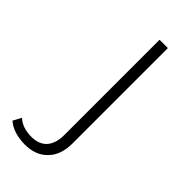

<svg xmlns="http://www.w3.org/2000/svg" viewBox="-319 -570 816 816"><g transform="rotate(45 89.0 -162.0)"><path d="M20 198Q-12 198 -41 189Q-69 180 -88 163L-68 126Q-36 155 17 155Q63 155 87 128Q111 101 111 50V-522H161V52Q161 120 124 158Q87 198 20 198Z"/></g></svg>

Font: Montserrat Light Alt1
Style: Light
Weight: 500
Designer: Differentunic
Foundry: Julieta Ulanovsky
Version: 0.1